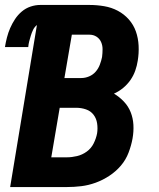

<svg xmlns="http://www.w3.org/2000/svg" viewBox="-20 -755 640 775"><path d="M21 0 129 -654Q119 -646 113.5 -634.5Q108 -623 104.5 -611.5Q101 -600 98 -588.5Q95 -577 94 -565H0Q3 -584 8 -603.5Q13 -623 21 -641.5Q29 -660 40.5 -677.5Q52 -695 68 -708.5Q84 -722 103.5 -728.5Q123 -735 142 -735H341Q371 -735 400.5 -730Q430 -725 455.5 -711.5Q481 -698 500 -676.5Q519 -655 528.5 -628Q538 -601 539.5 -570.5Q541 -540 536 -510Q533 -490 526 -470Q519 -450 506.5 -432Q494 -414 477 -400Q460 -386 440 -377Q462 -364 480 -345Q498 -326 507.5 -302Q517 -278 518.5 -251Q520 -224 515 -196Q510 -168 499 -139Q488 -110 468 -86.5Q448 -63 421.5 -45.5Q395 -28 366 -17.5Q337 -7 308 -3.5Q279 0 250 0ZM240 -440H308Q324 -440 339.5 -446.5Q355 -453 366 -465.5Q377 -478 383 -494Q389 -510 392 -525Q394 -541 394 -556.5Q394 -572 388 -585.5Q382 -599 369.5 -607Q357 -615 341 -615H270ZM187 -120H250Q270 -120 291 -125Q312 -130 330 -143Q348 -156 358 -176Q368 -196 372 -217Q375 -237 372 -257Q369 -277 357.5 -292Q346 -307 327 -313.5Q308 -320 287 -320H221Z"/></svg>

Font: Iosevka Curly HvExObl
Style: Regular
Weight: 900
Width: 7
Italic angle: -9°
Monospace: yes
Designer: Belleve Invis
Foundry: Belleve Invis
Version: Version 11.1.0; ttfautohint (v1.8.3)